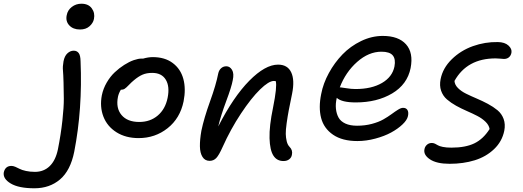

<svg xmlns="http://www.w3.org/2000/svg" viewBox="-234 -783 2783 1022"><path d="M191.9 -626Q155.3 -626 134.8 -647.9Q114.3 -669.9 121.1 -702.1Q126 -729 148.2 -746.1Q170.4 -763.2 199.2 -763.2Q236.8 -763.2 254.6 -738.5Q272.5 -713.9 266.1 -682.1Q261.7 -660.2 242.4 -643.1Q223.1 -626 191.9 -626ZM-50.8 219.2Q-134.3 219.2 -176.8 193.8Q-219.2 168.5 -213.9 134.8Q-206.1 100.1 -172.9 100.1Q-164.1 100.1 -152.3 105Q-140.6 109.9 -129.2 116Q-117.7 122.1 -95.9 127Q-74.2 131.8 -47.9 131.8Q-1 131.8 30.5 101.3Q62 70.8 74.2 12.2Q90.3 -68.8 98.1 -141.4Q106 -213.9 105.7 -257.8Q105.5 -301.8 104.2 -344.5Q103 -387.2 101.1 -408.2Q99.1 -429.2 104 -456.1Q109.4 -484.9 124.8 -499Q140.1 -513.2 158.2 -513.2Q175.3 -513.2 184.8 -500.7Q194.3 -488.3 194.8 -457Q205.6 -203.1 161.1 24.9Q141.1 124.5 85.7 171.9Q30.3 219.2 -50.8 219.2Z M503.9 -47.9Q435.1 -47.9 385.7 -79.1Q336.4 -110.4 316.4 -162.4Q296.4 -214.4 308.1 -275.9Q315.4 -311.5 334.2 -343.8Q353 -376 377 -398.4Q400.9 -420.9 427.5 -437.7Q454.1 -454.6 478 -462.9Q502 -471.2 520 -471.2H528.3Q555.7 -479 579.1 -479Q643.6 -479 685.5 -447.5Q727.5 -416 741.9 -363Q756.3 -310.1 743.2 -243.2Q724.6 -153.3 658.2 -100.6Q591.8 -47.9 503.9 -47.9ZM394 -268.1Q381.8 -208 412.8 -170.9Q443.8 -133.8 507.3 -133.8Q565.4 -133.8 605.7 -168Q646 -202.1 658.2 -262.2Q670.4 -322.8 648.4 -358.9Q626.5 -395 576.2 -395Q546.4 -395 524.9 -385.7Q503.4 -376.5 479 -356Q466.3 -345.7 451.9 -330.6Q437.5 -315.4 429.4 -310.3Q421.4 -305.2 409.2 -305.2Q397.9 -286.6 394 -268.1Z M1274.9 74.2Q1239.7 74.2 1221.2 45.2Q1202.6 16.1 1200.7 -47.4Q1198.7 -110.8 1219.7 -211.9Q1241.7 -321.3 1233.9 -351.1Q1232.4 -351.1 1229 -351.6Q1225.6 -352.1 1223.6 -352.1Q1196.8 -352.1 1150.1 -306.6Q1103.5 -261.2 1048.6 -178.5Q993.7 -95.7 950.7 0Q931.6 43 917.2 58.1Q902.8 73.2 881.8 73.2Q856.9 73.2 843.8 52.2Q830.6 31.2 830.1 -4.2Q829.6 -39.6 837.9 -86.9Q852.1 -154.8 884 -243.2Q916 -331.5 927.7 -392.1Q931.6 -409.7 943.1 -419.9Q954.6 -430.2 970.7 -430.2Q989.7 -430.2 1001.2 -410.9Q1012.7 -391.6 1004.9 -356Q998.5 -320.3 970.2 -244.9Q941.9 -169.4 927.7 -109.9Q1008.3 -267.6 1093 -353.3Q1177.7 -439 1246.1 -439Q1296.9 -439 1316.2 -397.7Q1335.4 -356.4 1320.8 -284.2Q1309.1 -227.1 1303.2 -196.8Q1297.4 -166.5 1292 -128.4Q1286.6 -90.3 1287.1 -70.1Q1287.6 -49.8 1292.2 -30.8Q1296.9 -11.7 1307.6 -1Q1325.2 16.6 1319.8 41Q1317.4 55.7 1305.4 64.9Q1293.5 74.2 1274.9 74.2Z M1668.5 -32.2Q1587.9 -32.2 1538.8 -65.9Q1489.7 -99.6 1475.3 -155Q1460.9 -210.4 1475.6 -282.2Q1486.3 -338.9 1516.4 -394Q1546.4 -449.2 1588.9 -493.2Q1631.3 -537.1 1688 -564.5Q1744.6 -591.8 1803.7 -591.8Q1887.2 -591.8 1927.2 -547.1Q1967.3 -502.4 1951.7 -420.9Q1934.1 -333.5 1853.3 -285.6Q1772.5 -237.8 1659.7 -237.8Q1584.5 -237.8 1558.6 -262.2Q1551.3 -231 1554.2 -203.9Q1557.1 -176.8 1568.4 -156.7Q1579.6 -136.7 1604.7 -125.2Q1629.9 -113.8 1666.5 -113.8Q1708.5 -113.8 1745.1 -123.5Q1781.7 -133.3 1806.2 -147.2Q1830.6 -161.1 1849.9 -175.3Q1869.1 -189.5 1884.8 -199.2Q1900.4 -209 1911.6 -209Q1928.2 -209 1935.1 -197Q1941.9 -185.1 1937.5 -165Q1933.1 -144 1908.4 -120.6Q1883.8 -97.2 1847.9 -77.6Q1812 -58.1 1763.7 -45.2Q1715.3 -32.2 1668.5 -32.2ZM1578.6 -317.9Q1584 -317.9 1609.6 -313.5Q1635.3 -309.1 1658.7 -309.1Q1743.7 -309.1 1799.1 -341.3Q1854.5 -373.5 1865.7 -429.2Q1873 -468.3 1856.7 -488Q1840.3 -507.8 1796.4 -507.8Q1728.5 -507.8 1667 -453.4Q1605.5 -398.9 1574.7 -317.9Z M2159.2 88.9Q2090.3 88.9 2054.7 65.2Q2019 41.5 2025.4 11.2Q2027.8 -2.9 2038.6 -12.5Q2049.3 -22 2064.5 -22Q2073.2 -22 2081.5 -18.1Q2089.8 -14.2 2097.2 -9.5Q2104.5 -4.9 2123 -1Q2141.6 2.9 2168.5 2.9Q2243.7 2.9 2291 -20Q2338.4 -43 2372.1 -96.2Q2368.7 -117.2 2350.3 -135Q2332 -152.8 2306.4 -166Q2280.8 -179.2 2251 -192.1Q2221.2 -205.1 2193.8 -220.2Q2166.5 -235.4 2145 -253.9Q2123.5 -272.5 2114 -300Q2104.5 -327.6 2111.3 -361.8Q2123 -420.9 2170.7 -467.5Q2218.3 -514.2 2283.2 -537.4Q2348.1 -560.5 2416 -559.1Q2453.1 -558.6 2472.7 -540.5Q2492.2 -522.5 2488.3 -502Q2485.4 -486.8 2474.9 -478Q2464.4 -469.2 2448.2 -469.2Q2444.8 -469.2 2430.4 -470.7Q2416 -472.2 2404.3 -472.2Q2252 -472.2 2185.1 -352.1Q2186.5 -331.5 2203.9 -314.2Q2221.2 -296.9 2247.1 -284.2Q2272.9 -271.5 2303.5 -258.5Q2334 -245.6 2362.8 -230.2Q2391.6 -214.8 2414.1 -196.3Q2436.5 -177.7 2446.8 -149.7Q2457 -121.6 2450.2 -86.9Q2438.5 -29.8 2396 10.7Q2353.5 51.3 2293 70.1Q2232.4 88.9 2159.2 88.9Z"/></svg>

Font: Shantell Sans Irregular Bouncy
Style: Italic
Weight: 400
Italic angle: -11.31°
Designer: Stephen Nixon, Anya Danilova, Shantell Martin
Foundry: Arrow Type
Version: Version 1.006;[9816181b4]